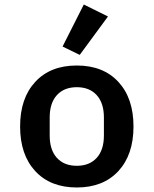

<svg xmlns="http://www.w3.org/2000/svg" viewBox="-20 -818 680 850"><path d="M69 -258Q69 -383 136 -455.5Q203 -528 320 -528Q437 -528 504 -455.5Q571 -383 571 -258Q571 -133 504 -60.5Q437 12 320 12Q203 12 136 -60.5Q69 -133 69 -258ZM320 -84Q376 -84 408 -119Q440 -154 440 -218V-298Q440 -362 408 -397Q376 -432 320 -432Q264 -432 232 -397Q200 -362 200 -298V-218Q200 -154 232 -119Q264 -84 320 -84ZM333 -575 257 -612 351 -798 458 -745Z"/></svg>

Font: Writer SemiBold
Style: Regular
Weight: 600
Monospace: yes
Designer: Mike Abbink, Paul van der Laan, Pieter van Rosmalen
Foundry: Bold Monday
Version: Version 2.001 2020